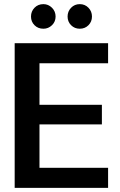

<svg xmlns="http://www.w3.org/2000/svg" viewBox="-20 -909 579 929"><path d="M51 0V-700H503V-603H171V-402H473V-307H171V-97H503V0ZM190 -770Q164 -770 147 -787Q130 -804 130 -829Q130 -854 147 -871.5Q164 -889 190 -889Q214 -889 231.5 -871.5Q249 -854 249 -829Q249 -804 231.5 -787Q214 -770 190 -770ZM366 -770Q341 -770 324 -787Q307 -804 307 -829Q307 -854 324 -871.5Q341 -889 366 -889Q391 -889 408 -871.5Q425 -854 425 -829Q425 -804 408 -787Q391 -770 366 -770Z"/></svg>

Font: DM Sans 9pt 36pt SemiBold
Style: Regular
Weight: 600
Version: Version 4.004;gftools[0.9.30]